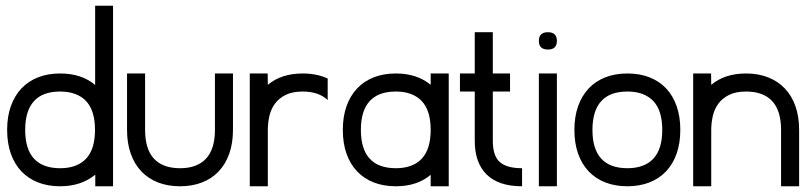

<svg xmlns="http://www.w3.org/2000/svg" viewBox="-20 -650 2831 670"><path d="M374.5 -629.9V0H312.5V-40.5Q263.2 0 189.9 0Q147.5 0 113.3 -13.2Q79.1 -26.4 54.9 -51.8Q30.8 -77.1 17.8 -113.8Q4.9 -150.4 4.9 -196.8Q4.9 -242.7 17.8 -279.3Q30.8 -315.9 54.7 -341.3Q78.6 -366.7 112.8 -380.1Q147 -393.6 189.9 -393.6Q264.6 -393.6 312 -353.5V-629.9ZM280.3 -297.4Q248.5 -330.6 189.9 -330.6Q128.9 -330.6 98.4 -296.9Q67.9 -263.2 67.9 -196.8Q67.9 -129.9 98.6 -96.4Q129.4 -63 189.9 -63Q249 -63 280.3 -96.2Q311.5 -129.4 311.5 -196.8Q311.5 -264.2 280.3 -297.4Z M793 -196.8Q793 -150.4 780 -113.8Q767.1 -77.1 742.9 -51.8Q718.8 -26.4 684.6 -13.2Q650.4 0 608.4 0Q565.9 0 531.7 -13.2Q497.6 -26.4 473.4 -51.8Q449.2 -77.1 436.3 -113.8Q423.3 -150.4 423.3 -196.8V-393.6H486.3V-196.8Q486.3 -129.9 517.1 -96.4Q547.9 -63 608.4 -63Q667.5 -63 698.7 -96.2Q730 -129.4 730 -196.8V-393.6H793Z M914.1 -393.6 914.6 -354Q961.9 -393.6 1036.1 -393.6Q1085.4 -393.6 1123.5 -376V-300.8Q1092.3 -330.6 1036.1 -330.6Q1000 -330.6 976.3 -318.6Q952.6 -306.6 939 -287.6Q925.3 -268.6 919.9 -244.6Q914.6 -220.7 914.6 -196.8V0H851.6V-393.6Z M1545.9 -393.6V0H1482.9V-40Q1435.5 0 1361.3 0Q1318.8 0 1284.7 -13.2Q1250.5 -26.4 1226.3 -51.8Q1202.1 -77.1 1189.2 -113.8Q1176.3 -150.4 1176.3 -196.8Q1176.3 -242.7 1189.2 -279.3Q1202.1 -315.9 1226.1 -341.3Q1250 -366.7 1284.2 -380.1Q1318.4 -393.6 1361.3 -393.6Q1435.1 -393.6 1482.9 -354V-393.6ZM1451.7 -297.4Q1419.9 -330.6 1361.3 -330.6Q1300.3 -330.6 1269.8 -296.9Q1239.3 -263.2 1239.3 -196.8Q1239.3 -129.9 1270 -96.4Q1300.8 -63 1361.3 -63Q1420.4 -63 1451.7 -96.2Q1482.9 -129.4 1482.9 -196.8Q1482.9 -264.2 1451.7 -297.4Z M1585 -393.6H1636.7V-537.6H1699.7V-393.6H1759.8V-330.6H1699.7V-158.7Q1699.7 -106.4 1723.9 -84.7Q1748 -63 1801.8 -63V0Q1719.7 0 1678.2 -41Q1636.7 -82 1636.7 -158.7V-330.6H1585Z M1923.3 -393.6V0H1860.4V-393.6ZM1892.1 -477.1Q1860.4 -477.1 1860.4 -507.3Q1860.4 -537.6 1892.1 -537.6Q1923.3 -537.6 1923.3 -507.3Q1923.3 -477.1 1892.1 -477.1Z M2169.4 -393.6Q2212.4 -393.6 2246.6 -380.1Q2280.8 -366.7 2304.7 -341.3Q2328.6 -315.9 2341.3 -279.3Q2354 -242.7 2354 -196.8Q2354 -150.4 2341.1 -113.8Q2328.1 -77.1 2304 -51.8Q2279.8 -26.4 2245.6 -13.2Q2211.4 0 2169.4 0Q2127 0 2092.8 -13.2Q2058.6 -26.4 2034.4 -51.8Q2010.3 -77.1 1997.3 -113.8Q1984.4 -150.4 1984.4 -196.8Q1984.4 -242.7 1997.3 -279.3Q2010.3 -315.9 2034.2 -341.3Q2058.1 -366.7 2092.3 -380.1Q2126.5 -393.6 2169.4 -393.6ZM2259.8 -297.4Q2228 -330.6 2169.4 -330.6Q2108.4 -330.6 2077.9 -296.9Q2047.4 -263.2 2047.4 -196.8Q2047.4 -129.9 2078.1 -96.4Q2108.9 -63 2169.4 -63Q2228.5 -63 2259.8 -96.2Q2291 -129.4 2291 -196.8Q2291 -264.2 2259.8 -297.4Z M2461.4 -393.6 2461.9 -354Q2509.3 -393.6 2583.5 -393.6Q2626.5 -393.6 2660.9 -379.9Q2695.3 -366.2 2719.2 -340.8Q2743.2 -315.4 2755.9 -279.1Q2768.6 -242.7 2768.6 -196.8V0H2705.6V-196.8Q2705.6 -263.7 2674.6 -297.1Q2643.6 -330.6 2583.5 -330.6Q2547.4 -330.6 2523.7 -318.6Q2500 -306.6 2486.3 -287.6Q2472.7 -268.6 2467.3 -244.6Q2461.9 -220.7 2461.9 -196.8V0H2398.9V-393.6Z"/></svg>

Font: Fibel Sued LRS
Style: Regular
Weight: 400
Designer: Peter Wiegel
Foundry: Peter Wiegel
Version: Version 000.000